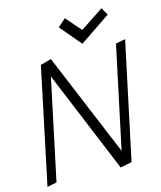

<svg xmlns="http://www.w3.org/2000/svg" viewBox="-128 -973 894 1065"><g transform="rotate(-15 319.5 -440.5)"><path d="M557.1 -880.9 422.9 -792 346.2 -879.9 300.8 -839.8 403.8 -717.8 581.1 -837.9ZM584 -670.9 460 -87.9 212.9 -681.2 150.9 -664.1 11.2 -1 65.9 -12.2 188 -587.9 431.2 0 497.1 -13.2 639.2 -681.2Z"/></g></svg>

Font: Comic Neue Angular
Style: Italic
Weight: 400
Italic angle: -12°
Designer: Craig Rozynski
Foundry: Craig Rozynski
Version: Version 2.003